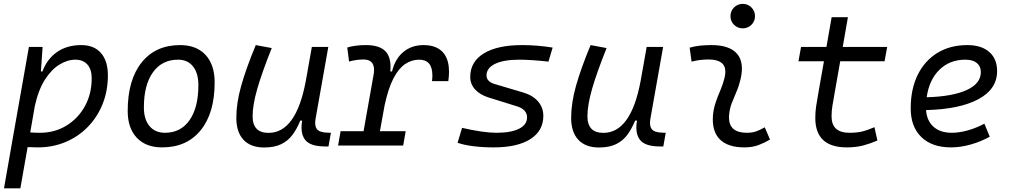

<svg xmlns="http://www.w3.org/2000/svg" viewBox="-20 -764 5313 1008"><path d="M86.9 224.6H1L40.5 -0.5V-1L131.8 -517.6H203.6L194.8 -388.7H202.6Q226.6 -453.6 278.8 -490.5Q331.1 -527.3 406.7 -527.3Q473.6 -527.3 510 -485.8Q546.4 -444.3 546.4 -367.7Q546.4 -287.1 518.8 -218.3Q491.2 -149.4 441.4 -98.1Q391.6 -46.9 324.5 -18.6Q257.3 9.8 178.7 9.8Q152.3 9.8 125 8.3ZM138.7 -68.8Q162.1 -66.9 189.5 -66.9Q267.1 -66.9 328.6 -104.5Q390.1 -142.1 425.8 -206.8Q461.4 -271.5 461.4 -353Q461.4 -399.4 439 -425Q416.5 -450.7 376 -450.7Q334.5 -450.7 292.2 -425Q250 -399.4 215.6 -345.5Q181.2 -291.5 162.6 -206.1Z M831.1 9.8Q746.1 9.8 698.2 -40.8Q650.4 -91.3 650.4 -181.2Q650.4 -344.2 723.4 -435.8Q796.4 -527.3 925.8 -527.3Q1011.2 -527.3 1059.1 -475.8Q1106.9 -424.3 1106.9 -331.5Q1106.9 -170.9 1033.9 -80.6Q960.9 9.8 831.1 9.8ZM846.2 -66.9Q928.7 -66.9 975.1 -133.1Q1021.5 -199.2 1021.5 -317.4Q1021.5 -379.9 993.4 -415.3Q965.3 -450.7 914.6 -450.7Q830.6 -450.7 783 -384.5Q735.4 -318.4 735.4 -200.2Q735.4 -137.2 764.9 -102.1Q794.4 -66.9 846.2 -66.9Z M1366.7 10.3Q1296.4 10.3 1258.5 -30Q1220.7 -70.3 1220.7 -145Q1220.7 -222.2 1246.1 -313Q1271.5 -403.8 1322.8 -527.3L1406.7 -511.7Q1355 -382.3 1330.6 -297.4Q1306.2 -212.4 1306.2 -153.8Q1306.2 -66.4 1389.6 -66.4Q1534.2 -66.4 1585 -336.9V-336.4L1617.2 -517.6H1703.6L1637.7 -146Q1634.8 -130.9 1634.8 -119.1Q1634.8 -97.2 1644 -85.9Q1657.7 -68.4 1700.7 -67.4L1717.3 -66.9L1704.6 4.9H1687.5Q1609.4 4.9 1582.5 -29.3Q1563 -53.2 1563 -94.2Q1563 -111.3 1566.4 -130.9H1556.6Q1539.6 -88.9 1516.4 -57.1Q1493.2 -25.4 1457.3 -7.6Q1421.4 10.3 1366.7 10.3Z M1754.9 0 1768.1 -75.2H1888.7L1940.9 -369.1Q1943.8 -384.3 1943.8 -396.5Q1943.8 -451.7 1888.7 -451.7Q1851.1 -451.7 1812.5 -440.9L1803.2 -514.6Q1844.7 -527.3 1900.9 -527.3Q1973.1 -527.3 2004.4 -494.1Q2030.3 -466.3 2030.3 -411.6Q2030.3 -400.9 2029.3 -388.7H2038.1Q2054.2 -455.1 2097.7 -491.2Q2141.1 -527.3 2203.6 -527.3Q2280.3 -527.3 2314 -478.5Q2337.4 -443.4 2337.4 -387.7Q2337.4 -364.7 2333.5 -337.9H2248Q2250 -354 2250 -368.2Q2250 -450.7 2180.7 -450.7Q2141.1 -450.7 2106.9 -427.7Q2072.8 -404.8 2045.4 -352.1Q2018.1 -299.3 1999 -210L1974.6 -75.2H2109.9L2096.7 0Z M2572.3 9.8Q2513.2 9.8 2463.6 3.4Q2414.1 -2.9 2382.3 -14.6L2405.8 -92.8Q2458 -80.6 2505.1 -73.7Q2552.2 -66.9 2585.9 -66.9Q2663.1 -66.9 2705.1 -88.1Q2747.1 -109.4 2747.1 -147.9Q2747.1 -190.4 2690.4 -207L2544.4 -252.4Q2498.5 -267.1 2473.6 -295.2Q2448.7 -323.2 2448.7 -359.9Q2448.7 -439.9 2520 -483.6Q2591.3 -527.3 2721.2 -527.3Q2801.3 -527.3 2881.3 -514.2L2859.4 -440.4Q2816.4 -445.3 2776.6 -448Q2736.8 -450.7 2708 -450.7Q2625 -450.7 2579.6 -429Q2534.2 -407.2 2534.2 -367.7Q2534.2 -334.5 2580.6 -321.8L2727.1 -278.3Q2777.8 -263.2 2805.2 -231Q2832.5 -198.7 2832.5 -155.8Q2832.5 -77.1 2764.4 -33.7Q2696.3 9.8 2572.3 9.8Z M3124.5 10.3Q3054.2 10.3 3016.4 -30Q2978.5 -70.3 2978.5 -145Q2978.5 -222.2 3003.9 -313Q3029.3 -403.8 3080.6 -527.3L3164.6 -511.7Q3112.8 -382.3 3088.4 -297.4Q3064 -212.4 3064 -153.8Q3064 -66.4 3147.5 -66.4Q3292 -66.4 3342.8 -336.9V-336.4L3375 -517.6H3461.4L3395.5 -146Q3392.6 -130.9 3392.6 -119.1Q3392.6 -97.2 3401.9 -85.9Q3415.5 -68.4 3458.5 -67.4L3475.1 -66.9L3462.4 4.9H3445.3Q3367.2 4.9 3340.3 -29.3Q3320.8 -53.2 3320.8 -94.2Q3320.8 -111.3 3324.2 -130.9H3314.5Q3297.4 -88.9 3274.2 -57.1Q3251 -25.4 3215.1 -7.6Q3179.2 10.3 3124.5 10.3Z M3995.1 -95.7 4022.5 -31.2Q3993.7 -14.2 3961.7 -2.2Q3929.7 9.8 3888.2 9.8Q3801.8 9.8 3759.8 -31.7Q3722.2 -68.8 3722.2 -137.2Q3722.2 -145 3722.7 -153.3Q3725.1 -189.9 3736.8 -224.6Q3748.5 -259.3 3762.7 -292Q3776.4 -324.7 3783.7 -355Q3788.1 -373 3788.1 -387.2Q3788.1 -451.7 3700.2 -451.7Q3653.8 -451.7 3610.8 -440.4L3600.6 -513.7Q3629.4 -522 3658.2 -524.7Q3687 -527.3 3715.8 -527.3Q3810.5 -527.3 3850.1 -481Q3875 -451.2 3875 -403.8Q3875 -377.4 3867.2 -345.2Q3858.9 -310.5 3845.7 -280.8Q3832.5 -250.5 3821.3 -221.2Q3810.1 -191.9 3807.6 -157.7Q3807.1 -152.8 3807.1 -147.9Q3807.1 -66.9 3900.9 -66.9Q3927.2 -66.9 3947.5 -73.5Q3967.8 -80.1 3995.1 -95.7ZM3879.4 -615.2Q3852.5 -615.2 3833.7 -633.8Q3814.9 -652.3 3814.9 -679.2Q3814.9 -706.1 3833.7 -724.9Q3852.5 -743.7 3879.4 -743.7Q3906.2 -743.7 3925 -724.9Q3943.8 -706.1 3943.8 -679.2Q3943.8 -652.3 3925 -633.8Q3906.2 -615.2 3879.4 -615.2Z M4425.8 9.8Q4260.3 9.8 4260.3 -144.5Q4260.3 -175.8 4264.6 -205.3Q4269 -234.9 4278.3 -287.1L4305.7 -442.4H4171.9L4185.5 -517.6H4318.8L4346.2 -673.8H4431.6L4404.3 -517.6H4637.7L4624 -442.4H4391.1L4363.8 -287.1Q4355 -236.8 4350.3 -209.2Q4345.7 -181.6 4345.7 -152.8Q4345.7 -66.9 4439.9 -66.9Q4476.6 -66.9 4504.4 -73.2Q4532.2 -79.6 4570.8 -96.2L4586.4 -26.4Q4552.2 -11.2 4513.7 -0.7Q4475.1 9.8 4425.8 9.8Z M4977.1 -66.9Q5016.1 -66.9 5061.3 -79.6Q5106.4 -92.3 5147.9 -114.7L5176.3 -46.4Q5128.9 -20 5075.4 -5.1Q5022 9.8 4972.7 9.8Q4873 9.8 4817.1 -44.4Q4761.2 -98.6 4761.2 -194.8Q4761.2 -296.4 4797.9 -370.8Q4834.5 -445.3 4901.4 -486.3Q4968.3 -527.3 5058.6 -527.3Q5132.3 -527.3 5173.6 -491.2Q5214.8 -455.1 5214.8 -390.6Q5214.8 -295.9 5116.5 -243.2Q5018.1 -190.4 4841.8 -186Q4845.7 -129.9 4881.1 -98.4Q4916.5 -66.9 4977.1 -66.9ZM4845.2 -253.4Q4981 -257.3 5055.2 -291.3Q5129.4 -325.2 5129.4 -385.7Q5129.4 -416 5108.4 -433.3Q5087.4 -450.7 5048.3 -450.7Q4965.8 -450.7 4911.9 -397.7Q4857.9 -344.7 4845.2 -253.4Z"/></svg>

Font: CaskaydiaCove NFP SemiLight
Style: Italic
Weight: 350
Italic angle: -10°
Designer: Aaron Bell
Foundry: Saja Typeworks
Version: Version 2111.001; VTT 6.35;Nerd Fonts 3.1.1